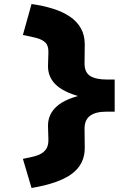

<svg xmlns="http://www.w3.org/2000/svg" viewBox="-20 -728 695 956"><path d="M137 208 94 63Q132 56 160.5 47.5Q189 39 205.5 20Q222 1 221 -34L219 -102Q219 -161 265 -200.5Q311 -240 408 -259V-240Q311 -261 265 -300Q219 -339 219 -398L221 -466Q222 -500 206.5 -515.5Q191 -531 162.5 -538.5Q134 -546 94 -554L137 -708Q194 -700 242.5 -685Q291 -670 327 -646Q363 -622 382.5 -587.5Q402 -553 402 -507L401 -412Q401 -367 429.5 -349.5Q458 -332 512 -332H551V-172H510Q456 -172 428.5 -151.5Q401 -131 401 -88L402 7Q403 88 339 136.5Q275 185 137 208Z"/></svg>

Font: Lexend Mega ExtraBold
Style: Regular
Weight: 800
Designer: Bonnie Shaver-Troup, Thomas Jockin
Foundry: Lexend
Version: Version 1.007